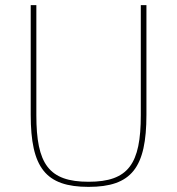

<svg xmlns="http://www.w3.org/2000/svg" viewBox="-20 -718 692 750"><path d="M100 -698V-270C100 -63 158 12 326 12C494 12 552 -63 552 -270V-698H530V-268C530 -78 482 -8 326 -8C170 -8 122 -78 122 -268V-698Z"/></svg>

Font: IBM Plex Thai Thin
Style: Regular
Weight: 100
Designer: Mike Abbink, Paul van der Laan, Pieter van Rosmalen, Ben Mitchell, Mark Frömberg
Foundry: Bold Monday
Version: Version 1.0